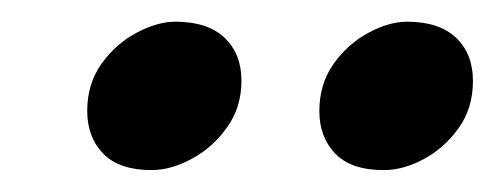

<svg xmlns="http://www.w3.org/2000/svg" viewBox="-20 -699 456 177"><path d="M333.7 -542.2Q303.6 -542.2 289 -557.5Q274.4 -572.7 274.4 -596.5Q274.4 -621.6 287.5 -640.1Q300.7 -658.6 319.7 -668.8Q338.7 -679 355.1 -679Q384.9 -679 400.4 -664.2Q416 -649.4 416 -624.4Q416 -599.4 402.9 -581Q389.7 -562.6 370.8 -552.4Q351.9 -542.2 333.7 -542.2ZM119.7 -542.2Q90.1 -542.2 75.2 -557.3Q60.4 -572.5 60.4 -596.9Q60.4 -621.6 73.5 -640.1Q86.7 -658.6 105.9 -668.8Q125.1 -679 141.6 -679Q171.4 -679 187 -664.2Q202.6 -649.4 202.6 -624.5Q202.6 -600.2 189.4 -581.7Q176.3 -563.2 157 -552.7Q137.7 -542.2 119.7 -542.2Z"/></svg>

Font: Petrona
Style: Italic
Weight: 400
Italic angle: -9°
Designer: Ringo R. Seeber
Foundry: Ringo R. Seeber
Version: Version 2.001; ttfautohint (v1.8.3)